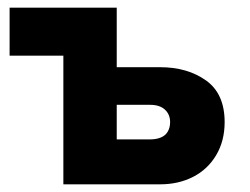

<svg xmlns="http://www.w3.org/2000/svg" viewBox="-20 -480 652 500"><path d="M254 -207H371Q396 -207 409.5 -194.5Q423 -182 423 -162Q423 -148 417 -137.5Q411 -127 399 -122Q387 -117 371 -117H254V0H397Q445 0 483 -19.5Q521 -39 543 -76Q565 -113 565 -162Q565 -236 516.5 -270.5Q468 -305 397 -305H254ZM145 -335V0H284V-460H5V-335Z"/></svg>

Font: Jost
Style: Bold
Weight: 700
Version: Version 3.710